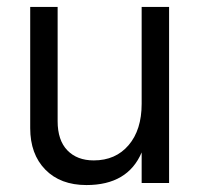

<svg xmlns="http://www.w3.org/2000/svg" viewBox="-20 -527 580 553"><path d="M467 0H388V-88Q348 6 229 6Q154 6 110.5 -38.5Q67 -83 67 -158V-507H146V-178Q146 -123 174 -94Q202 -65 250 -65Q313 -65 350.5 -109Q388 -153 388 -228V-507H467Z"/></svg>

Font: Hind Madurai
Style: Regular
Weight: 400
Designer: Jyotish Sonowal
Foundry: Indian Type Foundry
Version: Version 1.001;PS 1.0;hotconv 1.0.86;makeotf.lib2.5.63406; tt